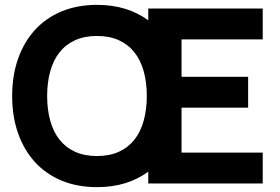

<svg xmlns="http://www.w3.org/2000/svg" viewBox="-20 -755 1151 790"><path d="M379 15Q298 15 233.2 -12Q168.5 -39 123.5 -88.5Q78.5 -138 54.2 -207Q30 -276 30 -360Q30 -444 54.2 -513Q78.5 -582 123.5 -631.5Q168.5 -681 233.2 -708Q298 -735 379 -735Q442.5 -735 495 -718.8Q547.5 -702.5 590 -671.5V-720H1061V-593H727V-439H1001V-312H727V-127H1061V0H590V-48.5Q547.5 -17.5 495 -1.2Q442.5 15 379 15ZM379 -113Q430.5 -113 469 -130.5Q507.5 -148 533 -180.2Q558.5 -212.5 571.2 -258.2Q584 -304 584 -360Q584 -416.5 571.2 -462Q558.5 -507.5 533 -539.8Q507.5 -572 469 -589.5Q430.5 -607 379 -607Q327.5 -607 289 -589.5Q250.5 -572 225 -539.8Q199.5 -507.5 186.8 -462Q174 -416.5 174 -360Q174 -304 186.8 -258.2Q199.5 -212.5 225 -180.2Q250.5 -148 289 -130.5Q327.5 -113 379 -113Z"/></svg>

Font: Vela Sans ExtBd
Style: Regular
Weight: 800
Designer: Principal design: Mikhail Sharanda - project Manrope.
Design modification: Ravid Balaliev
Foundry: Mikhail Sharanda
Version: Version 1.001